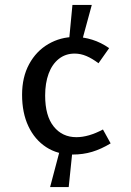

<svg xmlns="http://www.w3.org/2000/svg" viewBox="-20 -634 530 774"><path d="M282 -485Q316 -485 351.5 -474Q387 -463 420 -440L377 -379Q352 -398 328.5 -408Q305 -418 281 -418Q244 -418 217 -396.5Q190 -375 176 -337Q162 -299 162 -249Q162 -167 196.5 -124Q231 -81 288 -81Q337 -81 395 -112L426 -56Q388 -33 351.5 -22Q315 -11 273 -11Q212 -11 166 -41Q120 -71 94.5 -125Q69 -179 69 -252Q69 -323 97.5 -375.5Q126 -428 175 -456.5Q224 -485 282 -485ZM273 -35 257 120H182L223 -35ZM258 -467 272 -614H350L310 -467Z"/></svg>

Font: Rosario Medium
Style: Regular
Weight: 500
Version: Version 1.201